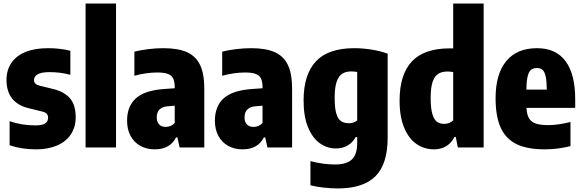

<svg xmlns="http://www.w3.org/2000/svg" viewBox="-20 -828 3268 1078"><path d="M34 -12.5V-147.5Q101.5 -124 179 -124Q217 -124 233.5 -135Q250 -146 250 -166.5Q250 -181 242.2 -189.2Q234.5 -197.5 218 -201.5L142.5 -220Q16.5 -250 16.5 -379.5Q16.5 -433.5 43.2 -473.8Q70 -514 122.2 -535.8Q174.5 -557.5 250 -557.5Q317 -557.5 375 -543V-408Q319.5 -423 259.5 -423Q211.5 -423 191.2 -410.8Q171 -398.5 171 -379Q171 -366 179 -358.2Q187 -350.5 204 -346.5L279.5 -328Q342.5 -312.5 373.8 -275Q405 -237.5 405 -170Q405 -114.5 378 -73.8Q351 -33 300.8 -11.2Q250.5 10.5 182.5 10.5Q101 10.5 34 -12.5Z M460.5 0V-808H631.5V0Z M1127 -330.5V0H988.5L976 -56.5H968.5Q934.5 10.5 848.5 10.5Q803 10.5 767.8 -9.2Q732.5 -29 713 -65.2Q693.5 -101.5 693.5 -150Q693.5 -232 743.5 -276.5Q793.5 -321 904 -328.5L961 -332.5V-338.5Q961 -370 952 -387.8Q943 -405.5 921.8 -413.2Q900.5 -421 863 -421Q833 -421 799.2 -416.2Q765.5 -411.5 734.5 -402.5V-538Q770 -547 813.5 -552.2Q857 -557.5 896.5 -557.5Q978.5 -557.5 1028.8 -535.5Q1079 -513.5 1103 -464Q1127 -414.5 1127 -330.5ZM961 -137.5V-234.5L924.5 -231.5Q892.5 -229.5 876.2 -213.8Q860 -198 860 -169.5Q860 -143 873.5 -129.2Q887 -115.5 910 -115.5Q940.5 -115.5 961 -137.5Z M1620 -330.5V0H1481.5L1469 -56.5H1461.5Q1427.5 10.5 1341.5 10.5Q1296 10.5 1260.8 -9.2Q1225.5 -29 1206 -65.2Q1186.5 -101.5 1186.5 -150Q1186.5 -232 1236.5 -276.5Q1286.5 -321 1397 -328.5L1454 -332.5V-338.5Q1454 -370 1445 -387.8Q1436 -405.5 1414.8 -413.2Q1393.5 -421 1356 -421Q1326 -421 1292.2 -416.2Q1258.5 -411.5 1227.5 -402.5V-538Q1263 -547 1306.5 -552.2Q1350 -557.5 1389.5 -557.5Q1471.5 -557.5 1521.8 -535.5Q1572 -513.5 1596 -464Q1620 -414.5 1620 -330.5ZM1454 -137.5V-234.5L1417.5 -231.5Q1385.5 -229.5 1369.2 -213.8Q1353 -198 1353 -169.5Q1353 -143 1366.5 -129.2Q1380 -115.5 1403 -115.5Q1433.5 -115.5 1454 -137.5Z M1723 212.5V76.5Q1793.5 95.5 1861.5 95.5Q1925 95.5 1955.2 67.8Q1985.5 40 1985.5 -25.5V-58.5H1977Q1960.5 -28 1932 -11.2Q1903.5 5.5 1865.5 5.5Q1817.5 5.5 1776.5 -23Q1735.5 -51.5 1710 -112.2Q1684.5 -173 1684.5 -264Q1684.5 -409 1753.2 -483Q1822 -557 1968 -557.5Q2016 -557.5 2066.2 -549.5Q2116.5 -541.5 2156.5 -526.5V-55.5Q2156.5 94 2087.5 162Q2018.5 230 1877 230Q1840.5 230 1799 225.5Q1757.5 221 1723 212.5ZM1985.5 -152V-424Q1965.5 -427 1952.5 -427Q1921.5 -427 1901 -413.8Q1880.5 -400.5 1869.8 -368Q1859 -335.5 1859 -279.5Q1859 -222.5 1868 -191.2Q1877 -160 1894.5 -148Q1912 -136 1940 -136Q1952.5 -136 1964.8 -140.2Q1977 -144.5 1985.5 -152Z M2223.5 -263.5Q2223.5 -409 2292.2 -482.8Q2361 -556.5 2506.5 -556.5Q2518.5 -556.5 2524.5 -556V-808H2695.5V0H2550.5L2539 -59H2531.5Q2515.5 -26 2486.2 -7.8Q2457 10.5 2416 10.5Q2363 10.5 2319.5 -18.8Q2276 -48 2249.8 -109.5Q2223.5 -171 2223.5 -263.5ZM2524.5 -152.5V-423.5Q2504.5 -426.5 2493 -426.5Q2460.5 -426.5 2439.8 -413Q2419 -399.5 2408.5 -367.2Q2398 -335 2398 -278.5Q2398 -221 2407.2 -188.8Q2416.5 -156.5 2433 -144.5Q2449.5 -132.5 2474 -132.5Q2488.5 -132.5 2502 -137.8Q2515.5 -143 2524.5 -152.5Z M3209.5 -222.5H2936Q2938 -185 2950 -164.2Q2962 -143.5 2988 -134.5Q3014 -125.5 3059.5 -125.5Q3111.5 -125.5 3183 -143V-7.5Q3143.5 2 3109.2 6.2Q3075 10.5 3038 10.5Q2940 10.5 2879.8 -19Q2819.5 -48.5 2791 -111.5Q2762.5 -174.5 2762.5 -277Q2762.5 -412.5 2822.5 -485Q2882.5 -557.5 2995 -557.5Q3101 -557.5 3155.2 -484.8Q3209.5 -412 3209.5 -271.5ZM2935.5 -325H3050Q3049.5 -373.5 3043.5 -399.8Q3037.5 -426 3025.8 -436Q3014 -446 2994 -446Q2974 -446 2961.5 -436Q2949 -426 2942.5 -399.5Q2936 -373 2935.5 -325Z"/></svg>

Font: Encode Sans Condensed ExtraBold
Style: Regular
Weight: 800
Width: 3
Designer: Multiple Designers
Foundry: Impallari Type
Version: Version 2.000